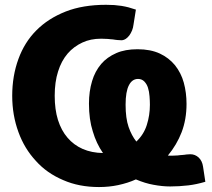

<svg xmlns="http://www.w3.org/2000/svg" viewBox="-20 -755 863 783"><path d="M543 -433.1Q519 -433.1 505.9 -407.7Q492.2 -381.8 492.2 -328.1Q492.2 -272.5 504.4 -237.3Q516.6 -202.1 536.1 -177.7Q566.4 -206.5 578.6 -245.1Q591.3 -284.7 591.3 -327.6Q591.3 -343.3 589.8 -362.3Q588.4 -381.8 583.5 -397Q579.1 -411.6 568.4 -422.9Q558.1 -433.1 543 -433.1ZM808.1 -75.2 817.4 -13.7Q780.8 -2.9 748 1Q710 5.4 673.8 5.4Q642.1 5.4 605.5 -1.5Q572.3 -7.3 534.2 -23.4Q502.4 -8.8 461.4 0Q424.3 7.8 383.8 7.8Q302.2 7.8 237.8 -20.5Q170.9 -48.8 126.5 -98.6Q79.6 -148.9 55.2 -216.3Q29.8 -285.6 29.8 -364.3Q29.8 -445.3 55.2 -514.6Q80.1 -583 128.4 -631.3Q176.3 -679.7 248 -708Q317.9 -735.4 412.6 -735.4Q424.3 -735.4 445.8 -734.4Q467.8 -731.9 475.6 -731Q490.7 -728.5 503.9 -725.1Q510.3 -723.6 534.2 -715.8L524.4 -654.3Q522.9 -641.6 518.6 -630.9Q513.7 -619.1 507.3 -610.4Q500.5 -601.6 493.2 -596.7Q483.9 -590.8 475.1 -590.8Q469.2 -590.8 458.5 -591.8Q456.1 -591.8 450 -592.8Q443.8 -593.8 440.9 -594.2Q438 -594.2 430.9 -595Q423.8 -595.7 419.9 -596.2Q404.3 -597.2 392.6 -597.2Q349.1 -597.2 315.9 -581.5Q280.3 -564.9 255.9 -536.6Q230 -506.3 216.8 -463.4Q203.1 -420.9 203.1 -364.3Q203.1 -308.6 216.3 -266.1Q230 -222.7 255.4 -193.4Q280.8 -163.6 317.4 -147.5Q353.5 -131.8 399.9 -130.9Q372.6 -170.4 358.4 -219.2Q342.8 -267.6 342.8 -332.5Q342.8 -382.3 355.5 -424.3Q367.2 -463.9 392.6 -494.1Q416.5 -522 454.6 -538.6Q490.2 -554.2 541 -554.2Q593.8 -554.2 631.8 -536.6Q668.5 -519.5 693.8 -488.8Q718.8 -457 729.5 -418Q740.7 -377 740.7 -331.1Q740.7 -268.1 720.7 -215.8Q701.2 -165 664.6 -120.6Q668 -120.1 673.8 -120.1H682.1Q691.9 -120.1 704.6 -121.1Q708 -121.6 714.4 -122.3Q720.7 -123 723.6 -123Q726.6 -123 732.2 -123.8Q737.8 -124.5 740.2 -125Q751 -126 756.3 -126Q775.4 -126 790 -112.8Q804.7 -99.1 808.1 -75.2Z"/></svg>

Font: Lato-ExtraBold
Style: Regular
Weight: 500
Designer: Lukasz Dziedzic with Adam Twardoch and Botio Nikoltchev
Foundry: tyPoland Lukasz Dziedzic
Version: ""